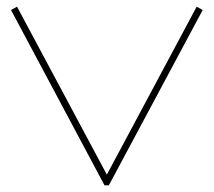

<svg xmlns="http://www.w3.org/2000/svg" viewBox="-20 -555 640 575"><path d="M293 0 13 -525 31 -535 300 -32 569 -535 587 -525 306 0Z"/></svg>

Font: Georama Extended Thin
Style: Regular
Weight: 100
Width: 7
Designer: Jean-Baptiste Levee
Foundry: Production Type
Version: Version 1.000